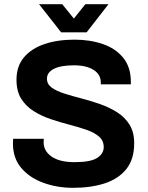

<svg xmlns="http://www.w3.org/2000/svg" viewBox="-20 -888 707 920"><path d="M330 12Q254 12 188 -12Q122 -36 82 -83Q42 -130 42 -201Q42 -207 42.5 -213Q43 -219 43 -223H190Q190 -222 189.5 -216.5Q189 -211 189 -207Q189 -164 227.5 -137.5Q266 -111 337 -111Q415 -111 446 -131.5Q477 -152 477 -183Q477 -214 454.5 -233.5Q432 -253 394.5 -266Q357 -279 312.5 -290.5Q268 -302 223.5 -317Q179 -332 141.5 -355.5Q104 -379 81.5 -415Q59 -451 59 -506Q59 -571 95 -613.5Q131 -656 193.5 -677Q256 -698 337 -698Q411 -698 472.5 -677Q534 -656 570.5 -611Q607 -566 607 -496V-484H463V-493Q463 -531 428.5 -553Q394 -575 335 -575Q271 -575 238 -558Q205 -541 205 -511Q205 -485 227.5 -468.5Q250 -452 287.5 -440Q325 -428 369.5 -416.5Q414 -405 458.5 -389.5Q503 -374 540.5 -350.5Q578 -327 600.5 -291Q623 -255 623 -202Q623 -125 585.5 -78Q548 -31 482 -9.5Q416 12 330 12ZM273 -733 167 -868H278L334 -799L389 -868H500L395 -733Z"/></svg>

Font: Archivo VF Beta
Style: Regular
Weight: 400
Designer: Hector Gatti
Foundry: Omnibus-Type
Version: Version 1.002